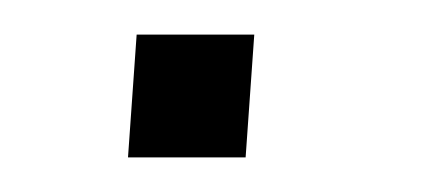

<svg xmlns="http://www.w3.org/2000/svg" viewBox="-20 -91 254 111"><path d="M127 -71 122 0H54L59 -71Z"/></svg>

Font: Muli ExtraLight
Style: Italic
Weight: 275
Italic angle: -4.541°
Designer: Vernon Adams
Foundry: Vernon Adams
Version: Version 2.001